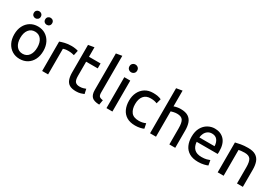

<svg xmlns="http://www.w3.org/2000/svg" viewBox="52 -1782 4021 2800"><g transform="rotate(30 2062.5 -381.5)"><path d="M296 13Q224 13 169 -21Q114 -55 82.5 -116.5Q51 -178 51 -261Q51 -342 82.5 -403.5Q114 -465 169.5 -499Q225 -533 296 -533Q368 -533 423 -499Q478 -465 509.5 -403.5Q541 -342 541 -261Q541 -178 510 -116.5Q479 -55 424 -21Q369 13 296 13ZM296 -74Q363 -74 401 -124.5Q439 -175 439 -261Q439 -346 401 -396Q363 -446 296 -446Q230 -446 191.5 -396Q153 -346 153 -261Q153 -175 191.5 -124.5Q230 -74 296 -74ZM391 -616Q367 -616 350 -632Q333 -648 333 -675Q333 -702 350 -718Q367 -734 391 -734Q416 -734 433 -718Q450 -702 450 -675Q450 -648 433 -632Q416 -616 391 -616ZM200 -616Q176 -616 159 -632Q142 -648 142 -675Q142 -702 159 -718Q176 -734 200 -734Q224 -734 241.5 -718Q259 -702 259 -675Q259 -648 241.5 -632Q224 -616 200 -616Z M671 0V-495Q702 -507 750.5 -519Q799 -531 864 -531Q892 -531 925 -526Q958 -521 974 -514L956 -431Q943 -435 917.5 -440Q892 -445 856 -445Q825 -445 802 -440.5Q779 -436 771 -432V0Z M1245 11Q1173 11 1133 -13.5Q1093 -38 1076.5 -86Q1060 -134 1060 -202V-664L1159 -681V-521H1354V-438H1159V-199Q1159 -127 1183 -101Q1207 -75 1256 -75Q1290 -75 1315.5 -82.5Q1341 -90 1358 -97L1375 -18Q1356 -9 1322 1Q1288 11 1245 11Z M1637 9Q1546 7 1510 -29.5Q1474 -66 1474 -144V-759L1573 -776V-157Q1573 -112 1589.5 -95Q1606 -78 1651 -73Z M1754 0V-521H1854V0ZM1804 -632Q1778 -632 1758.5 -649.5Q1739 -667 1739 -697Q1739 -727 1758.5 -744.5Q1778 -762 1804 -762Q1830 -762 1849.5 -744.5Q1869 -727 1869 -697Q1869 -667 1849.5 -649.5Q1830 -632 1804 -632Z M2241 12Q2154 12 2097 -22.5Q2040 -57 2012 -118.5Q1984 -180 1984 -260Q1984 -339 2014.5 -400.5Q2045 -462 2101 -497.5Q2157 -533 2236 -533Q2321 -533 2374 -507L2352 -426Q2331 -435 2306 -440.5Q2281 -446 2243 -446Q2166 -446 2126 -396.5Q2086 -347 2086 -260Q2086 -176 2124 -125.5Q2162 -75 2254 -75Q2289 -75 2318.5 -82.5Q2348 -90 2366 -99L2383 -16Q2362 -5 2323 3.5Q2284 12 2241 12Z M2488 0V-759L2588 -776V-511Q2612 -520 2641.5 -525.5Q2671 -531 2699 -531Q2782 -531 2828.5 -501Q2875 -471 2893.5 -417Q2912 -363 2912 -292V0H2813V-272Q2813 -367 2786.5 -406Q2760 -445 2688 -445Q2659 -445 2629 -438Q2599 -431 2588 -427V0Z M3301 12Q3209 12 3150.5 -23Q3092 -58 3064.5 -119.5Q3037 -181 3037 -259Q3037 -351 3071 -411.5Q3105 -472 3159.5 -502.5Q3214 -533 3274 -533Q3375 -533 3435 -468.5Q3495 -404 3495 -273Q3495 -264 3494.5 -252.5Q3494 -241 3493 -232H3139Q3144 -158 3185.5 -116.5Q3227 -75 3310 -75Q3358 -75 3392.5 -84Q3427 -93 3445 -101L3460 -19Q3443 -10 3398.5 1Q3354 12 3301 12ZM3141 -307H3397Q3395 -370 3364.5 -409.5Q3334 -449 3275 -449Q3234 -449 3205 -429Q3176 -409 3160 -376.5Q3144 -344 3141 -307Z M3627 0V-503Q3661 -512 3714 -521.5Q3767 -531 3836 -531Q3919 -531 3966 -501Q4013 -471 4032 -417Q4051 -363 4051 -292V0H3952V-272Q3952 -367 3925 -406Q3898 -445 3826 -445Q3793 -445 3765.5 -441.5Q3738 -438 3727 -435V0Z"/></g></svg>

Font: Ubuntu Sans Medium
Style: Regular
Weight: 500
Designer: Dalton Maag Ltd
Foundry: Dalton Maag Ltd
Version: Version 1.006; ttfautohint (v1.8.4.7-5d5b)